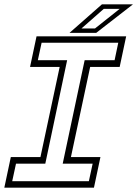

<svg xmlns="http://www.w3.org/2000/svg" viewBox="-37 -868 635 888"><path d="M-17 0 13 -141.5H150L239 -558.5H102L132 -700H546.5L516.5 -558.5H380L291 -141.5H427.5L397.5 0ZM19.5 -30H374L391.5 -111H253L354.5 -589.5H493L510 -670.5H155.5L138 -589.5H273.5L172.5 -111H37ZM284.5 -716 434.5 -848H578L408 -716ZM340 -736.5H402.5L516.5 -827H443Z"/></svg>

Font: Tourney Light
Style: Italic
Weight: 300
Italic angle: -12°
Version: Version 1.015